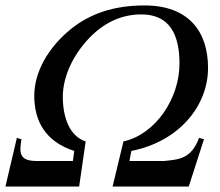

<svg xmlns="http://www.w3.org/2000/svg" viewBox="-26 -686 808 706"><path d="M242 -94H111C76 -94 49 -100 49 -138C49 -148 51 -164 53 -174L36 -179L-6 0H265L289 -166C230 -185 205 -254 205 -330C205 -404 242 -483 302 -546C354 -600 417 -633 494 -633C599 -633 634 -557 634 -452C634 -324 546 -192 428 -166L388 0H668L724 -174L706 -179C677 -103 636 -100 578 -94H450L457 -131C634 -166 739 -298 739 -436C739 -570 668 -666 505 -666C393 -666 304 -636 232 -577C153 -512 100 -423 100 -334C100 -243 139 -166 247 -131Z"/></svg>

Font: XITS
Style: Italic
Weight: 400
Italic angle: -16.33°
Designer: MicroPress Inc., with final additions and corrections provided by Coen Hoffman, Elsevier (retired)
Version: Version 1.107